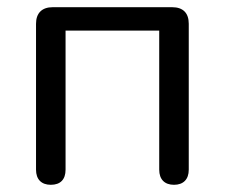

<svg xmlns="http://www.w3.org/2000/svg" viewBox="-20 -506 624 533"><path d="M121 7C148 7 162 -8 162 -35V-421H422V-35C422 -8 437 7 463 7C489 7 504 -8 504 -35V-440C504 -470 488 -486 458 -486H126C97 -486 80 -470 80 -440V-35C80 -8 95 7 121 7Z"/></svg>

Font: SN Pro Book
Style: Regular
Weight: 350
Designer: Tobias Whetton
Foundry: Supernotes
Version: Version 1.003;Glyphs 3.3 (3324)